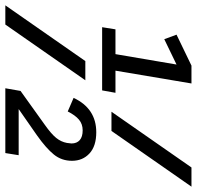

<svg xmlns="http://www.w3.org/2000/svg" viewBox="-53 -709 738 720"><g transform="rotate(90 316.0 -349.0)"><path d="M66 -413H159L198 -642L103 -596L86 -642L202 -698H269L221 -413H304L295 -363H58ZM584 -698H656L447 -398H375ZM185 -300H257L48 0H-24ZM297 -57 424 -148Q458 -172 473 -190.5Q488 -209 492 -231L494 -248Q494 -268 481.5 -279Q469 -290 445 -290Q421 -290 404.5 -276Q388 -262 374 -234L323 -256Q363 -341 452 -341Q504 -341 531.5 -315.5Q559 -290 559 -250Q559 -211 535.5 -182Q512 -153 464 -119L454 -112L365 -50H538L530 0H287Z"/></g></svg>

Font: iA Writer Mono V
Style: Regular
Weight: 400
Italic angle: -9.5°
Designer: Mike Abbink, Paul van der Laan, Pieter van Rosmalen
Foundry: Bold Monday
Version: Version 2.000